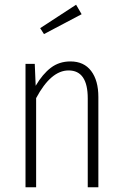

<svg xmlns="http://www.w3.org/2000/svg" viewBox="-20 -792 519 812"><path d="M325.2 -731.9 166 -647.9 149.9 -672.9 301.8 -772ZM277.8 -532.2Q335 -532.2 365.5 -491.9Q396 -451.7 396 -381.8V0H351.1V-376Q351.1 -494.1 270 -494.1Q195.3 -494.1 132.8 -377V0H87.9V-522H127L130.9 -429.2Q160.2 -479 195.3 -505.6Q230.5 -532.2 277.8 -532.2Z"/></svg>

Font: Fira Sans Compressed ExtraLight
Style: Regular
Weight: 250
Width: 1
Designer: Carrois Corporate & Edenspiekermann AG
Foundry: Carrois Corporate GbR & Edenspiekermann AG
Version: Version 4.203;PS 004.203;hotconv 1.0.88;makeotf.lib2.5.64775